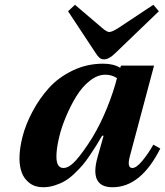

<svg xmlns="http://www.w3.org/2000/svg" viewBox="-20 -767 687 799"><path d="M214.8 -115.2Q214.8 -67.9 244.1 -67.9Q267.1 -67.9 295.7 -99.4Q324.2 -130.9 363.8 -193.8Q397.9 -250 425 -316.9Q452.1 -383.8 466.8 -441.9Q445.3 -456.1 418 -456.1Q385.7 -456.1 353.8 -430.9Q321.8 -405.8 297.6 -366.2Q273.4 -326.7 254.2 -280.8Q234.9 -234.9 224.9 -190.9Q214.8 -147 214.8 -115.2ZM61 -107.9Q61 -148.9 74 -199.2Q86.9 -249.5 115.5 -303.2Q144 -356.9 183.6 -400.9Q223.1 -444.8 282.2 -473.4Q341.3 -502 409.2 -502Q452.6 -502 480 -484.9L483.9 -494.1H621.1L520 -115.2Q507.8 -67.9 530.8 -67.9Q547.4 -67.9 571.8 -97.2Q596.2 -126.5 618.2 -165L647 -148.9Q566.4 12.2 448.2 12.2Q350.6 12.2 386.2 -113.8L411.1 -202.1H404.8Q389.6 -176.3 380.4 -161.1Q371.1 -146 353.8 -120.4Q336.4 -94.7 323 -79.1Q309.6 -63.5 289.3 -44.2Q269 -24.9 250.2 -13.9Q231.4 -2.9 207.8 4.6Q184.1 12.2 159.2 12.2Q125.5 12.2 102.5 -5.6Q79.6 -23.4 70.3 -49.6Q61 -75.7 61 -107.9ZM263.2 -720.2 292 -747.1 404.8 -650.9Q423.8 -633.8 435.1 -633.8Q445.8 -633.8 473.1 -650.9L618.2 -747.1L641.1 -720.2L460.9 -546.9Q434.1 -520 413.1 -520Q401.4 -520 393.6 -526.9Q385.7 -533.7 377 -547.9Z"/></svg>

Font: Linguistics Pro
Style: Bold Italic
Weight: 700
Italic angle: -12°
Designer: Stefan Peev, Context Ltd
Foundry: Stefan Peev, Context Ltd
Version: Version 001.000